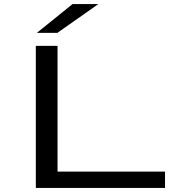

<svg xmlns="http://www.w3.org/2000/svg" viewBox="-20 -926 940 946"><path d="M156.5 0V-700H263.5V-80.5H793V0ZM262.5 -764H161.5L337.5 -906H464.5Z"/></svg>

Font: Trispace Expanded
Style: Regular
Weight: 400
Width: 7
Designer: Tyler Finck
Foundry: Etcetera Type Company
Version: Version 1.210; ttfautohint (v1.8.3)